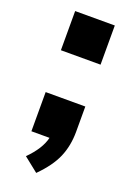

<svg xmlns="http://www.w3.org/2000/svg" viewBox="-126 -542 513 737"><g transform="rotate(20 130.0 -173.5)"><path d="M49 -331V-491H211V-331ZM121 144 62 97Q112 47 123 0H49V-160H211V-57Q211 0 191 47Q171 94 121 144Z"/></g></svg>

Font: Nunito Sans ExtraBold
Style: Regular
Weight: 800
Designer: Vernon Adams
Foundry: Vernon Adams
Version: Version 3.101; ttfautohint (v1.8.4.7-5d5b);gftools[0.9.27]